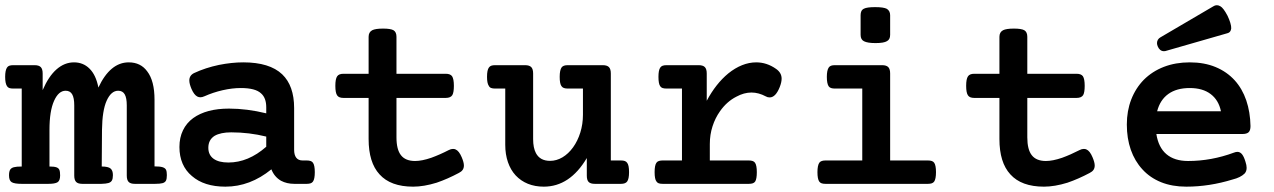

<svg xmlns="http://www.w3.org/2000/svg" viewBox="-25 -699 4842 730"><path d="M137.2 -356.4Q159.7 -408.7 189.9 -435.3Q220.2 -461.9 256.3 -461.9Q291.5 -461.9 315.4 -438Q339.8 -414.1 349.1 -366.2Q394 -461.9 464.4 -461.9Q509.8 -461.9 534.7 -427.7Q562.5 -391.6 562.5 -319.8V-66.4Q583.5 -66.4 593.3 -63.2Q603 -60.1 606.2 -53.5Q609.4 -46.9 609.4 -33.2Q609.4 -19 606 -12.2Q602.5 -5.4 593.3 -2.7Q584 0 564.5 0H487.8Q471.2 0 464.1 -7.3Q457 -14.6 457 -31.7V-298.3Q457 -326.7 449.2 -340.3Q441.4 -354 424.3 -354Q397.5 -354 380.4 -315.9Q363.8 -278.8 362.8 -205.6L361.8 -65.9Q386.2 -65.9 395.3 -58.3Q404.3 -50.8 404.3 -33.2Q404.3 -19.5 400.4 -12.7Q396.5 -5.9 387.5 -3.2Q378.4 -0.5 360.8 0H288.1Q271.5 0 264.4 -7.3Q257.3 -14.6 257.3 -31.7V-298.3Q257.3 -326.7 249.5 -340.3Q241.7 -354 224.6 -354Q197.8 -354 180.7 -315.9Q163.1 -276.9 163.1 -205.6V-65.9Q180.7 -65.9 189.2 -63Q197.8 -60.1 200.7 -53.2Q203.6 -46.4 203.6 -32.2Q203.6 -12.2 193.8 -6.1Q184.1 0 158.7 0H57.6Q30.3 0 19.8 -6.1Q9.3 -12.2 9.3 -32.2Q9.3 -46.4 13.4 -53.5Q17.6 -60.5 27.6 -63.2Q37.6 -65.9 57.6 -65.9V-362.3H25.4Q16.1 -362.3 10.5 -364.3Q4.9 -366.2 1.5 -371.6Q-5.4 -382.3 -5.4 -406.7Q-5.4 -431.2 1.5 -441.9Q4.9 -447.3 10.7 -449.2Q16.6 -451.2 25.4 -451.2H106.4Q123 -451.2 130.1 -443.8Q137.2 -436.5 137.2 -419.4Z M1141.1 -88.9Q1149.9 -88.9 1155.8 -86.9Q1161.6 -85 1165 -80.1Q1171.9 -70.3 1171.9 -44.4Q1171.9 -18.6 1165 -8.8Q1161.6 -3.9 1155.8 -2Q1149.9 0 1141.1 0H1094.2Q1065.4 0 1043.5 -11.7Q1018.1 -26.4 1006.8 -55.2Q925.8 10.7 832 10.7Q751 10.7 704.6 -29.8Q681.2 -49.3 669.2 -77.1Q657.2 -105 657.2 -140.1Q657.2 -175.8 670.7 -203.6Q684.1 -231.4 709.5 -250Q759.8 -286.1 845.7 -286.1Q913.6 -286.1 987.3 -268.1V-291Q987.3 -327.1 967.3 -344.2Q945.8 -364.3 890.6 -364.3Q857.9 -364.3 821.5 -356Q785.2 -347.7 752.4 -333Q743.7 -329.1 736.8 -329.1Q731 -329.1 725.1 -332Q712.9 -338.4 703.1 -360.8Q694.8 -380.4 694.8 -393.1Q694.8 -412.6 713.4 -421.4Q756.3 -441.4 807.1 -452.1Q856 -461.9 899.9 -461.9Q1000 -461.9 1047.9 -416.5Q1093.3 -373 1093.3 -288.1V-129.4Q1093.3 -109.9 1101.3 -99.4Q1109.4 -88.9 1125.5 -88.9ZM987.3 -179.7Q922.4 -195.8 854 -195.8Q814 -195.8 791 -182.6Q767.1 -167.5 767.1 -137.2Q767.1 -109.9 786.9 -95.5Q806.6 -81.1 843.3 -81.1Q918.9 -81.1 987.3 -141.1Z M1376.5 -418.5V-559.1Q1376.5 -576.7 1390.1 -584Q1402.3 -590.3 1431.6 -590.3Q1460 -590.3 1471.2 -584Q1482.4 -577.1 1482.4 -559.1V-418.5H1669.9Q1687 -418.5 1693.8 -409.2Q1700.7 -398.9 1700.7 -372.6Q1700.7 -347.7 1694.8 -337.4Q1688 -326.7 1669.9 -326.7H1482.4V-176.8Q1482.4 -130.4 1499.5 -108.9Q1516.6 -86.9 1553.2 -86.9Q1579.1 -86.9 1614.7 -99.1Q1647 -110.8 1681.2 -128.4Q1689.5 -132.8 1697.3 -132.8Q1703.1 -132.8 1707 -130.9Q1720.2 -125.5 1730.5 -101.1Q1738.8 -81.5 1738.8 -69.8Q1738.8 -60.1 1734.1 -53.2Q1729.5 -46.4 1719.7 -41.5Q1676.8 -18.6 1635.3 -4.4Q1586.4 10.7 1545.9 10.7Q1460 10.7 1418 -36.1Q1376.5 -81.1 1376.5 -170.4V-326.7H1280.8Q1263.2 -326.7 1256.8 -336.4Q1250 -346.2 1250 -372.6Q1250 -398.9 1256.8 -408.7Q1263.2 -418.5 1280.8 -418.5Z M1857.4 -362.3Q1848.1 -362.3 1842.3 -364.5Q1836.4 -366.7 1833.5 -372.6Q1826.7 -382.3 1826.7 -406.7Q1826.7 -433.1 1834 -442.4Q1837.4 -447.3 1843 -449.2Q1848.6 -451.2 1857.4 -451.2H1971.2Q1987.8 -451.2 1994.9 -443.8Q2002 -436.5 2002 -419.4V-169.9Q2002 -136.7 2012.7 -116.7Q2028.3 -87.4 2066.4 -87.4Q2090.8 -87.4 2113.5 -100.8Q2136.2 -114.3 2153.8 -138.7Q2171.4 -163.1 2181.4 -195.1Q2191.4 -227.1 2191.4 -262.7V-362.3H2133.8Q2124.5 -362.3 2118.7 -364.5Q2112.8 -366.7 2109.4 -372.1Q2103 -381.3 2103 -406.7Q2103 -432.6 2110.4 -442.9Q2113.8 -447.3 2119.4 -449.2Q2125 -451.2 2133.8 -451.2H2266.6Q2283.2 -451.2 2290.3 -443.8Q2297.4 -436.5 2297.4 -419.4V-88.9H2335.9Q2344.7 -88.9 2350.3 -86.9Q2356 -85 2359.4 -80.1Q2366.7 -71.3 2366.7 -44.4Q2366.7 -18.6 2359.4 -8.8Q2353 0 2335.9 0H2236.8Q2220.2 0 2213.1 -7.1Q2206.1 -14.2 2206.1 -31.2V-98.1Q2141.6 10.7 2042.5 10.7Q2009.3 10.7 1982.2 -0.2Q1955.1 -11.2 1935.5 -32.2Q1916.5 -52.7 1906.2 -82.5Q1896 -112.3 1896 -148.4V-362.3Z M2567.9 -362.3H2509.3Q2500 -362.3 2494.1 -364.3Q2488.3 -366.2 2484.9 -371.6Q2478.5 -380.9 2478.5 -406.7Q2478.5 -431.6 2484.9 -441.4Q2488.3 -446.8 2494.1 -449Q2500 -451.2 2509.3 -451.2H2631.3Q2647.9 -451.2 2655 -443.8Q2662.1 -436.5 2662.1 -419.4V-315.9Q2696.8 -380.9 2744.1 -419.9Q2769.5 -440.4 2796.4 -451.2Q2823.2 -461.9 2850.1 -461.9Q2890.6 -461.9 2925.8 -437Q2946.8 -422.4 2946.8 -399.9Q2946.8 -386.2 2939.5 -367.7Q2923.8 -328.6 2901.4 -328.6Q2893.1 -328.6 2886.7 -332.5Q2859.4 -347.2 2832 -347.2Q2803.7 -347.2 2774.9 -331.5Q2738.3 -313 2712.4 -275.9Q2694.3 -250.5 2684.1 -218.8Q2673.8 -187 2673.8 -151.4V-88.9H2821.8Q2830.6 -88.9 2836.4 -86.9Q2842.3 -85 2845.7 -80.1Q2852.5 -70.3 2852.5 -44.4Q2852.5 -18.6 2846.2 -8.8Q2842.8 -3.9 2836.9 -2Q2831.1 0 2821.8 0H2494.6Q2485.4 0 2479.7 -2Q2474.1 -3.9 2470.7 -9.3Q2463.9 -18.1 2463.9 -44.4Q2463.9 -70.3 2470.7 -80.1Q2474.1 -85 2480 -86.9Q2485.8 -88.9 2494.6 -88.9H2567.9Z M3359.4 -566.4Q3359.4 -548.8 3347.2 -542.5Q3335.4 -535.2 3303.7 -535.2Q3273.9 -535.2 3260.3 -542Q3247.1 -548.3 3247.1 -566.4V-641.1Q3247.1 -650.4 3250 -656.5Q3252.9 -662.6 3259.8 -666Q3271 -671.9 3302.2 -671.9Q3334.5 -671.9 3346.7 -665.5Q3359.4 -657.7 3359.4 -641.1ZM3253.4 -362.3H3149.4Q3140.6 -362.3 3134.8 -364.3Q3128.9 -366.2 3125.5 -371.1Q3118.7 -381.8 3118.7 -406.7Q3118.7 -432.1 3126 -442.4Q3129.4 -447.3 3135 -449.2Q3140.6 -451.2 3149.4 -451.2H3328.6Q3345.2 -451.2 3352.3 -443.8Q3359.4 -436.5 3359.4 -419.4V-88.9H3502.9Q3511.7 -88.9 3517.6 -86.9Q3523.4 -85 3526.9 -80.1Q3533.7 -70.3 3533.7 -44.4Q3533.7 -18.6 3526.9 -8.8Q3523.4 -3.9 3517.6 -2Q3511.7 0 3502.9 0H3113.8Q3104.5 0 3098.9 -2Q3093.3 -3.9 3089.8 -8.8Q3083 -18.6 3083 -44.4Q3083 -70.3 3090.3 -80.6Q3093.8 -85 3099.4 -86.9Q3105 -88.9 3113.8 -88.9H3253.4Z M3774.9 -418.5V-559.1Q3774.9 -576.7 3788.6 -584Q3800.8 -590.3 3830.1 -590.3Q3858.4 -590.3 3869.6 -584Q3880.9 -577.1 3880.9 -559.1V-418.5H4068.4Q4085.4 -418.5 4092.3 -409.2Q4099.1 -398.9 4099.1 -372.6Q4099.1 -347.7 4093.3 -337.4Q4086.4 -326.7 4068.4 -326.7H3880.9V-176.8Q3880.9 -130.4 3897.9 -108.9Q3915 -86.9 3951.7 -86.9Q3977.5 -86.9 4013.2 -99.1Q4045.4 -110.8 4079.6 -128.4Q4087.9 -132.8 4095.7 -132.8Q4101.6 -132.8 4105.5 -130.9Q4118.7 -125.5 4128.9 -101.1Q4137.2 -81.5 4137.2 -69.8Q4137.2 -60.1 4132.6 -53.2Q4127.9 -46.4 4118.2 -41.5Q4075.2 -18.6 4033.7 -4.4Q3984.9 10.7 3944.3 10.7Q3858.4 10.7 3816.4 -36.1Q3774.9 -81.1 3774.9 -170.4V-326.7H3679.2Q3661.6 -326.7 3655.3 -336.4Q3648.4 -346.2 3648.4 -372.6Q3648.4 -398.9 3655.3 -408.7Q3661.6 -418.5 3679.2 -418.5Z M4587.9 -674.8Q4594.2 -679.2 4601.6 -679.2Q4607.9 -679.2 4614.7 -675.3Q4626.5 -668.9 4642.1 -639.2Q4648.9 -625 4652.8 -612.1Q4656.7 -599.1 4656.2 -590.8Q4654.3 -575.7 4642.1 -572.8L4407.7 -505.4Q4405.3 -504.4 4399.9 -504.4Q4392.1 -504.4 4386 -509.5Q4379.9 -514.6 4376.5 -523.4Q4374 -529.8 4374 -535.2Q4374 -542 4377.4 -547.9Q4380.9 -553.7 4387.2 -557.1ZM4371.6 -189.5Q4379.4 -138.7 4409.9 -112.8Q4440.4 -86.9 4492.2 -86.9Q4580.6 -86.9 4666.5 -118.7Q4673.8 -121.6 4679.7 -121.6Q4689.9 -121.6 4697.3 -112.5Q4704.6 -103.5 4710.4 -84Q4714.8 -70.8 4714.8 -61Q4714.8 -47.4 4707 -39.1Q4691.4 -23.9 4661.6 -16.6Q4573.2 10.7 4485.4 10.7Q4431.6 10.7 4389.4 -6.3Q4347.2 -23.4 4318.4 -55.2Q4289.6 -86.4 4274.4 -129.6Q4259.3 -172.9 4259.3 -225.6Q4259.3 -277.3 4276.1 -320.8Q4293 -364.3 4324.2 -396Q4356 -427.7 4400.1 -444.8Q4444.3 -461.9 4498.5 -461.9Q4553.7 -461.9 4596.7 -444.1Q4639.6 -426.3 4669.4 -393.6Q4698.2 -361.8 4713.4 -317.4Q4728.5 -272.9 4729.5 -219.7Q4729.5 -203.1 4722.4 -196.3Q4715.3 -189.5 4698.7 -189.5ZM4617.2 -275.9Q4608.4 -318.4 4578.1 -341.3Q4547.9 -364.3 4498.5 -364.3Q4448.7 -364.3 4417.2 -341.8Q4385.7 -319.3 4374.5 -275.9Z"/></svg>

Font: Courier Prime SemiBold
Style: Regular
Weight: 600
Designer: Alan Dague-Greene
Foundry: Quote-Unquote Apps
Version: Version 1.202